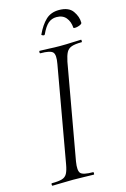

<svg xmlns="http://www.w3.org/2000/svg" viewBox="-120 -842 587 898"><g transform="rotate(-15 173.0 -393.0)"><path d="M19 0Q16 0 16 -6Q16 -12 19 -12Q51 -12 68 -17Q85 -22 93 -37Q101 -52 106 -81L188 -544Q196 -587 184 -600Q172 -613 124 -613Q121 -613 121 -619Q121 -625 124 -625Q144 -625 169 -623.5Q194 -622 222 -622Q254 -622 279.5 -623.5Q305 -625 324 -625Q326 -625 326 -619Q326 -613 324 -613Q292 -613 275 -607Q258 -601 250 -586Q242 -571 236 -542L154 -81Q147 -38 158.5 -25Q170 -12 219 -12Q221 -12 221 -6Q221 0 219 0Q199 0 174 -1Q149 -2 118 -2Q90 -2 64.5 -1Q39 0 19 0ZM304 -689Q302 -719 286 -738Q270 -757 240 -757Q217 -757 200 -742.5Q183 -728 167 -693Q164 -688 157 -691Q150 -694 151 -696Q171 -739 196 -762.5Q221 -786 260 -786Q307 -786 326.5 -758.5Q346 -731 346 -702Q346 -697 339.5 -693.5Q333 -690 325 -688Q317 -686 310.5 -686Q304 -686 304 -689Z"/></g></svg>

Font: Cormorant Garamond Light Light
Style: Italic
Weight: 300
Italic angle: -10°
Version: Version 4.001